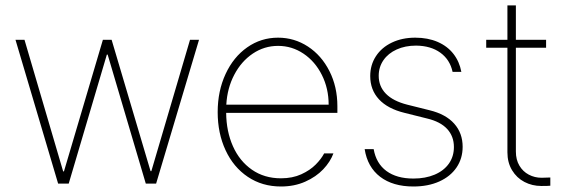

<svg xmlns="http://www.w3.org/2000/svg" viewBox="-20 -677 2097 708"><path d="M37.1 -530.3H70.3L212.9 -44.9H215.8L359.4 -530.3H391.6L535.2 -45.9H538.1L680.7 -530.3H713.9L555.7 0H517.6L377 -475.6H374L233.4 0H194.3Z M782.7 -263.7Q782.7 -341.3 811.8 -404.1Q840.8 -466.8 891.6 -502.4Q942.4 -538.1 1005.4 -538.1Q1065.4 -538.1 1115.5 -505.4Q1165.5 -472.7 1194.8 -414.8Q1224.1 -356.9 1224.1 -285.2V-260.7H814Q814.5 -192.9 838.9 -137.9Q863.3 -83 908.9 -51.3Q954.6 -19.5 1016.1 -19.5Q1058.6 -19.5 1091.1 -34.4Q1123.5 -49.3 1144 -70.1Q1164.6 -90.8 1175.3 -111.3H1209.5Q1198.2 -80.6 1171.9 -52.7Q1145.5 -24.9 1105.5 -7.1Q1065.4 10.7 1016.1 10.7Q946.8 10.7 893.8 -24.9Q840.8 -60.5 811.8 -123Q782.7 -185.5 782.7 -263.7ZM1191.9 -291Q1191.9 -350.6 1167 -400.4Q1142.1 -450.2 1099.4 -479Q1056.6 -507.8 1005.4 -507.8Q954.6 -507.8 912.4 -479.5Q870.1 -451.2 844 -401.6Q817.9 -352.1 814.5 -291Z M1514.2 -508.8Q1474.1 -508.8 1442.9 -494.6Q1411.6 -480.5 1394 -455.1Q1376.5 -429.7 1376.5 -397.5Q1376.5 -358.4 1403.1 -331.3Q1429.7 -304.2 1481.9 -291L1564 -270.5Q1624 -255.9 1655 -220.9Q1686 -186 1686 -135.7Q1686 -92.8 1663.6 -59.6Q1641.1 -26.4 1599.9 -7.8Q1558.6 10.7 1504.4 10.7Q1428.7 10.7 1381.8 -25.1Q1335 -61 1324.7 -127H1357.9Q1367.2 -74.2 1405 -46.4Q1442.9 -18.6 1504.4 -18.6Q1548.8 -18.6 1582.8 -33Q1616.7 -47.4 1635.3 -73.7Q1653.8 -100.1 1653.8 -134.8Q1653.8 -174.3 1628.9 -201.4Q1604 -228.5 1554.2 -240.2L1472.2 -260.7Q1409.7 -275.9 1377.4 -310.8Q1345.2 -345.7 1345.2 -396.5Q1345.2 -437.5 1366.2 -469.7Q1387.2 -502 1425 -520Q1462.9 -538.1 1511.2 -538.1Q1557.6 -538.1 1593.8 -522.5Q1629.9 -506.8 1652.1 -478.3Q1674.3 -449.7 1681.2 -412.1H1648.9Q1639.2 -457 1603.8 -482.7Q1568.4 -508.3 1514.2 -508.8Z M1993.7 -501H1882.3V-118.2Q1882.3 -87.9 1895.3 -66.2Q1908.2 -44.4 1929.9 -33Q1951.7 -21.5 1977.1 -21.5L2009.3 -22.5V7.8Q2002.4 8.8 1976.1 8.8Q1942.4 8.8 1913.8 -6.1Q1885.3 -21 1868.2 -49.3Q1851.1 -77.6 1851.1 -115.2V-501H1772.9V-530.3H1851.1V-657.2H1882.3V-530.3H1993.7Z"/></svg>

Font: Pretendard JP Thin
Style: Regular
Weight: 100
Designer: Base glyphs from Inter by Rasmus Andersson; Hangeul glyphs from Noto Sans CJK(Source Han Sans) by Jang Soo-young and Kan
Foundry: Kil Hyung-jin
Version: Version 1.309